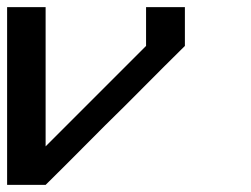

<svg xmlns="http://www.w3.org/2000/svg" viewBox="-20 -520 707 540"><path d="M275 -166.7Q142.5 -33.3 108.3 0H0V-500H108.3V-108.3L390.8 -390.8V-500H500V-390.8Q465 -356.7 333.3 -224.2Z"/></svg>

Font: 0xA000-Mono
Style: Mono-Bold
Weight: 700
Version: Version 0.1